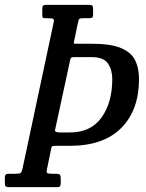

<svg xmlns="http://www.w3.org/2000/svg" viewBox="-78 -770 601 790"><path d="M-58 -17V-41Q-58 -55 -43 -55H-16Q1.5 -55 6.2 -58Q11 -61 14.5 -75.5L142 -674Q145.5 -688.5 141.8 -691.8Q138 -695 119 -695H109Q99.5 -695 97.8 -698Q96 -701 96 -710.5V-732Q96 -743.5 99 -746.8Q102 -750 113 -750H287Q297.5 -750 301.2 -747.2Q305 -744.5 305 -733V-711Q305 -700 301.2 -697.5Q297.5 -695 286 -695H264Q248.5 -695 246.5 -690.2Q244.5 -685.5 242 -673L226.5 -599Q225 -592.5 226 -591.2Q227 -590 235 -590H299Q377 -590 419.2 -572.5Q461.5 -555 477.8 -522.5Q494 -490 494 -445Q494 -317.5 421.2 -243.8Q348.5 -170 209 -170H150Q139 -170 136.5 -168Q134 -166 133 -160.5L115.5 -75Q112 -60.5 116.5 -57.8Q121 -55 139 -55H150Q166 -55 169 -50.5Q172 -46 172 -30V-19Q172 -8 169.5 -4Q167 0 156 0H-39Q-50.5 0 -54.2 -3Q-58 -6 -58 -17ZM211 -524.5 148.5 -235Q146 -225 170 -225H209Q296 -225 340 -286.8Q384 -348.5 384 -445Q384 -482 366.2 -508.5Q348.5 -535 299 -535H230Q221 -535 216.8 -533.5Q212.5 -532 211 -524.5Z"/></svg>

Font: Besley* Condensed
Style: Italic
Weight: 400
Width: 3
Italic angle: -13°
Designer: Owen Earl
Foundry: indestructible type*
Version: Version 3.000; ttfautohint (v1.8.3)